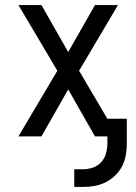

<svg xmlns="http://www.w3.org/2000/svg" viewBox="-20 -540 540 760"><path d="M274 200V130H308Q328 130 347.5 123.5Q367 117 380.5 102Q394 87 399.5 67.5Q405 48 405 28V0H356L250 -186L144 0H53L207 -260L53 -520H144L250 -334L356 -520H447L293 -260L405 -70H482V28Q482 51 478 74Q474 97 463.5 117.5Q453 138 436 154.5Q419 171 398 181.5Q377 192 354 196Q331 200 308 200Z"/></svg>

Font: Iosevka SS04
Style: Regular
Weight: 400
Monospace: yes
Designer: Belleve Invis
Foundry: Belleve Invis
Version: Version 19.0.0; ttfautohint (v1.8.4)